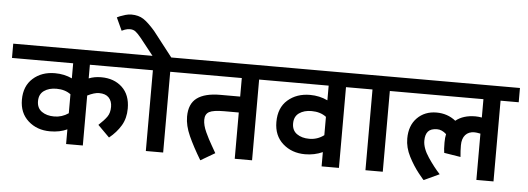

<svg xmlns="http://www.w3.org/2000/svg" viewBox="-71 -787 2578 938"><g transform="rotate(5 1218.5 -317.5)"><path d="M358 -329Q385 -340 419 -340Q482 -340 521.5 -303Q561 -266 561 -199Q561 -151 539.5 -115Q518 -79 482 -50L425 -107Q452 -132 465.5 -151Q479 -170 479 -200Q479 -228 463 -245Q447 -262 415 -262Q392 -262 358 -245V0H276V-72Q240 -55 192 -55Q128 -55 85 -93.5Q42 -132 42 -197Q42 -264 84.5 -302Q127 -340 192 -340Q238 -340 276 -322V-396H-24V-466H629V-396H358ZM276 -151V-244Q248 -265 206 -265Q169 -265 145 -248Q121 -231 121 -197Q121 -163 145 -146Q169 -129 206 -129Q244 -129 276 -151Z M752 -396V0H667V-396H578V-466H659L594 -548Q576 -570 565 -578Q554 -586 539 -586Q525 -586 513 -581.5Q501 -577 498 -575L469 -638Q472 -640 483 -644.5Q494 -649 509.5 -653.5Q525 -658 539 -658Q574 -658 598 -642.5Q622 -627 656 -588L751 -466H839V-396Z M1188 -396V0H1103V-227H1031Q978 -227 958 -216Q938 -205 938 -177Q938 -150 953.5 -116.5Q969 -83 985.5 -55Q1002 -27 1006 -19L936 22Q898 -41 875.5 -91Q853 -141 853 -185Q853 -248 891.5 -276.5Q930 -305 1006 -305H1103V-396H791V-466H1277V-396Z M1614 -396V0H1529V-70Q1489 -52 1443 -52Q1378 -52 1334 -91Q1290 -130 1290 -197Q1290 -267 1333.5 -305Q1377 -343 1443 -343Q1489 -343 1529 -324V-396H1229V-466H1703V-396ZM1529 -153V-243Q1500 -265 1457 -265Q1420 -265 1396 -248Q1372 -231 1372 -197Q1372 -163 1396 -146Q1420 -129 1457 -129Q1497 -129 1529 -153Z M1829 -396V0H1744V-396H1655V-466H1916V-396Z M2372 -396V0H2288V-227Q2268 -231 2259 -231Q2230 -231 2214 -213Q2198 -195 2198 -162Q2198 -135 2201 -105L2120 -118Q2117 -133 2117 -169Q2117 -193 2121 -210Q2099 -230 2076 -230Q2045 -230 2031.5 -214.5Q2018 -199 2018 -169Q2018 -132 2048 -87.5Q2078 -43 2107 -12L2032 23Q2032 26 2005 -8Q1978 -42 1956 -85Q1934 -128 1934 -172Q1934 -236 1971 -273.5Q2008 -311 2066 -311Q2120 -311 2160 -279Q2197 -309 2257 -309Q2271 -309 2288 -306V-396H1868V-466H2461V-396Z"/></g></svg>

Font: Cambay Devanagari
Style: Regular
Weight: 700
Designer: Pooja Saxena
Foundry: Pooja Saxena
Version: Version 1.095;PS 001.095;hotconv 1.0.70;makeotf.lib2.5.58329